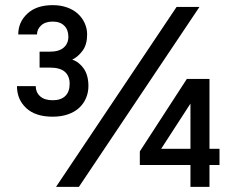

<svg xmlns="http://www.w3.org/2000/svg" viewBox="-20 -727 920 747"><path d="M185 -273Q118 -273 82 -306.5Q46 -340 46 -392H119Q119 -368 136 -352.5Q153 -337 185 -337Q217 -337 234 -353.5Q251 -370 251 -401Q251 -431 232.5 -447.5Q214 -464 174 -464H134V-526H174Q210 -526 228 -542Q246 -558 246 -584Q246 -611 230 -627Q214 -643 185 -643Q156 -643 140 -628Q124 -613 124 -593H51Q51 -641 86.5 -674Q122 -707 185 -707Q216 -707 241 -698Q266 -689 283 -673.5Q300 -658 309.5 -637Q319 -616 319 -593Q319 -554 301.5 -530Q284 -506 261 -495Q288 -486 306 -460Q324 -434 324 -392Q324 -367 314.5 -345Q305 -323 287.5 -307Q270 -291 244 -282Q218 -273 185 -273ZM667 -700H756L287 0H198ZM721 -85H524V-138L707 -420H795V-148H834V-85H795V0H721ZM721 -148V-324L607 -148Z"/></svg>

Font: Golos UI VF
Style: Regular
Weight: 400
Designer: A.Korolkova, Vitaly Kuzmin
Foundry: ParaType Ltd
Version: Version 2.000